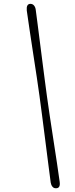

<svg xmlns="http://www.w3.org/2000/svg" viewBox="-20 -799 398 1019"><path d="M189.5 -290.3Q195.2 -249.1 203 -188.8Q210.8 -128.5 219.3 -61.9Q227.8 4.8 235.6 65.8Q243.4 126.9 249.1 169.8Q251 182.6 258.2 191.6Q265.4 200.6 277.1 200.1Q301.3 200.4 296.8 166.5Q291.5 127 282.5 67.3Q273.4 7.6 263.2 -58.9Q253.1 -125.3 243.8 -186.1Q234.6 -246.9 229.1 -288.6Q224.7 -321.5 218.5 -368.2Q212.3 -414.9 205.6 -467.7Q198.8 -520.4 192.2 -572.6Q185.5 -624.8 179.7 -670.4Q173.9 -715.9 169.6 -747.6Q167.9 -760.9 160.6 -769.7Q153.4 -778.4 141.3 -778.6Q118.9 -778.2 122.1 -743.2Q128.2 -700.2 137.1 -640Q146.1 -579.9 156.1 -514.6Q166.1 -449.2 175.1 -390.1Q184.1 -331 189.5 -290.3Z"/></svg>

Font: Fraunces 144pt Soft SemiBold
Style: Italic
Weight: 600
Italic angle: -16°
Version: Version 1.000;[b76b70a41]